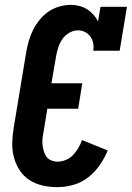

<svg xmlns="http://www.w3.org/2000/svg" viewBox="-20 -763 543 791"><path d="M217 8Q186 8 156.5 1.5Q127 -5 102.5 -20.5Q78 -36 62 -60Q46 -84 38 -112.5Q30 -141 30.5 -172Q31 -203 36 -234L88 -548Q92 -571 98.5 -594Q105 -617 116 -639Q127 -661 143 -681Q159 -701 179.5 -715Q200 -729 224 -736Q248 -743 271 -743Q289 -743 306.5 -738.5Q324 -734 338.5 -725Q353 -716 364.5 -703Q376 -690 384 -675L394 -735H503L473 -554H364Q367 -570 364 -585Q361 -600 352.5 -612Q344 -624 330.5 -631Q317 -638 301 -638Q283 -638 265.5 -628Q248 -618 237 -602Q226 -586 220 -567.5Q214 -549 211 -531L192 -420H319L302 -315H175L159 -217Q156 -203 155 -190Q154 -177 155.5 -164Q157 -151 161 -138.5Q165 -126 172 -116.5Q179 -107 191.5 -102Q204 -97 217 -97Q234 -97 251 -104Q268 -111 280.5 -124Q293 -137 302.5 -153Q312 -169 318 -186L424 -143Q411 -112 391 -83Q371 -54 343.5 -32.5Q316 -11 282.5 -1.5Q249 8 217 8Z"/></svg>

Font: Iosevka Curly Slab Extrabold
Style: Italic
Weight: 800
Italic angle: -9°
Monospace: yes
Designer: Belleve Invis
Foundry: Belleve Invis
Version: Version 22.1.2; ttfautohint (v1.8.4)